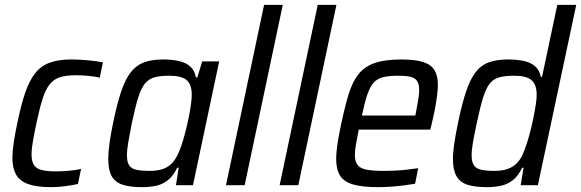

<svg xmlns="http://www.w3.org/2000/svg" viewBox="-20 -763 2394 791"><path d="M190 8Q130 8 95 -5Q60 -18 45.5 -45Q31 -72 31 -113Q31 -138 36.5 -175.5Q42 -213 52 -259Q67 -332 84 -381.5Q101 -431 124.5 -461Q148 -491 184 -504.5Q220 -518 274 -518Q308 -518 344 -514.5Q380 -511 404 -506L391 -443Q371 -448 343.5 -450.5Q316 -453 293 -453Q253 -453 227.5 -445Q202 -437 185 -416Q168 -395 155.5 -356Q143 -317 130 -255Q121 -212 115.5 -180.5Q110 -149 110 -127Q110 -98 120 -83Q130 -68 152 -62.5Q174 -57 210 -57Q234 -57 263.5 -59.5Q293 -62 314 -67L301 -5Q279 0 248.5 4Q218 8 190 8Z M565 8Q516 8 485 -2Q454 -12 440 -37.5Q426 -63 426 -109Q426 -135 431 -172Q436 -209 446 -257Q462 -335 479 -385.5Q496 -436 518.5 -465Q541 -494 573 -506Q605 -518 651 -518Q689 -518 717.5 -511.5Q746 -505 764 -489Q782 -473 787 -444H793L813 -510H883L775 0H705L716 -72H710Q694 -38 671.5 -20.5Q649 -3 622.5 2.5Q596 8 565 8ZM596 -59Q627 -59 648.5 -66Q670 -73 685 -87Q700 -101 711 -124Q719 -139 727.5 -164Q736 -189 743.5 -218.5Q751 -248 757 -277Q763 -306 766.5 -331.5Q770 -357 770 -372Q770 -415 749 -433Q728 -451 677 -451Q640 -451 616.5 -444.5Q593 -438 577 -418.5Q561 -399 549 -360Q537 -321 523 -255Q514 -209 508.5 -177Q503 -145 503 -123Q503 -96 512 -82Q521 -68 542 -63.5Q563 -59 596 -59Z M911 0 1068 -743H1145L988 0Z M1132 0 1289 -743H1366L1209 0Z M1537 8Q1473 8 1435 -3Q1397 -14 1381 -39.5Q1365 -65 1365 -107Q1365 -135 1370.5 -171.5Q1376 -208 1386 -254Q1401 -325 1416.5 -375.5Q1432 -426 1457 -457.5Q1482 -489 1524 -503.5Q1566 -518 1633 -518Q1690 -518 1723 -507.5Q1756 -497 1770 -474Q1784 -451 1784 -413Q1784 -397 1781 -372Q1778 -347 1772.5 -317.5Q1767 -288 1759 -255L1753 -229H1458Q1451 -194 1446.5 -168.5Q1442 -143 1442 -125Q1442 -98 1453 -83.5Q1464 -69 1490 -64Q1516 -59 1560 -59Q1580 -59 1605 -60Q1630 -61 1655.5 -64Q1681 -67 1703 -70L1690 -6Q1672 -3 1646 0.5Q1620 4 1591.5 6Q1563 8 1537 8ZM1471 -287H1691L1694 -302Q1699 -329 1703 -352Q1707 -375 1707 -391Q1707 -418 1697.5 -430.5Q1688 -443 1669.5 -447Q1651 -451 1621 -451Q1582 -451 1558 -445Q1534 -439 1519 -422Q1504 -405 1493 -372.5Q1482 -340 1471 -287Z M1986 8Q1936 8 1905.5 -2Q1875 -12 1860.5 -37.5Q1846 -63 1846 -109Q1846 -135 1851.5 -172Q1857 -209 1867 -257Q1883 -335 1900 -385.5Q1917 -436 1939 -465Q1961 -494 1993.5 -506Q2026 -518 2072 -518Q2111 -518 2139.5 -511.5Q2168 -505 2185.5 -489Q2203 -473 2208 -446H2213L2276 -743H2354L2196 0H2125L2137 -72H2131Q2115 -38 2092.5 -20.5Q2070 -3 2043 2.5Q2016 8 1986 8ZM2017 -59Q2047 -59 2068.5 -66Q2090 -73 2105.5 -87Q2121 -101 2132 -124Q2139 -139 2147.5 -163.5Q2156 -188 2163.5 -217Q2171 -246 2177 -275Q2183 -304 2187 -330Q2191 -356 2191 -372Q2191 -415 2169.5 -433Q2148 -451 2098 -451Q2061 -451 2037 -444.5Q2013 -438 1997.5 -418.5Q1982 -399 1970 -360Q1958 -321 1944 -255Q1934 -209 1928.5 -177Q1923 -145 1923 -123Q1923 -96 1932.5 -82Q1942 -68 1963 -63.5Q1984 -59 2017 -59Z"/></svg>

Font: Saira SemiCondensed
Style: Italic
Weight: 400
Width: 4
Italic angle: -12°
Designer: Hector Gatti with collaboration of the Omnibus-Type team
Foundry: Omnibus-Type
Version: Version 1.101